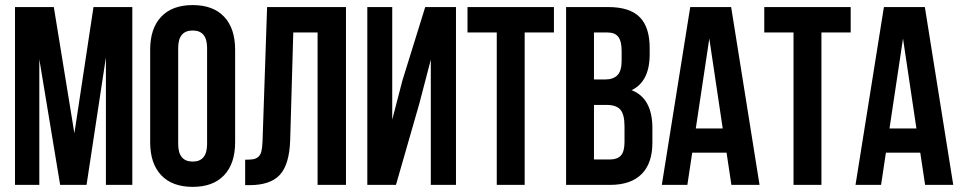

<svg xmlns="http://www.w3.org/2000/svg" viewBox="-20 -728 3784 756"><path d="M191.9 -700.2 272.9 -203.1 348.1 -700.2H501V0H397V-502L320.8 0H216.8L134.8 -495.1V0H39.1V-700.2Z M681.6 -539.1V-161.1Q681.6 -91.8 738.8 -91.8Q795.4 -91.8 795.4 -161.1V-539.1Q795.4 -607.9 738.8 -607.9Q681.6 -607.9 681.6 -539.1ZM571.3 -168V-532.2Q571.3 -616.2 614.7 -662.1Q658.2 -708 738.8 -708Q819.3 -708 862.5 -662.1Q905.8 -616.2 905.8 -532.2V-168Q905.8 -84 862.5 -38.1Q819.3 7.8 738.8 7.8Q658.2 7.8 614.7 -38.1Q571.3 -84 571.3 -168Z M945.3 1V-99.1Q965.8 -99.1 977.1 -101.1Q988.3 -103 997.1 -110.6Q1005.9 -118.2 1009.3 -132.3Q1012.7 -146.5 1013.7 -170.9L1031.7 -700.2H1342.3V0H1230.5V-600.1H1134.8L1122.6 -176.8Q1119.6 -81.1 1082.3 -40Q1044.9 1 962.4 1Z M1631.3 -320.8 1539.1 0H1426.3V-700.2H1524.4V-256.8L1564.5 -411.1L1654.3 -700.2H1775.4V0H1676.3V-493.2Z M1820.8 -600.1V-700.2H2161.1V-600.1H2045.9V0H1936V-600.1Z M2375 -700.2Q2459.5 -700.2 2498.8 -660.6Q2538.1 -621.1 2538.1 -539.1V-514.2Q2538.1 -406.7 2466.8 -373Q2548.8 -341.3 2548.8 -223.1V-166Q2548.8 -85 2506.3 -42.5Q2463.9 0 2381.8 0H2209V-700.2ZM2368.2 -314.9H2318.8V-100.1H2381.8Q2410.6 -100.1 2424.8 -115.7Q2439 -131.3 2439 -168.9V-230Q2439 -277.8 2422.6 -296.4Q2406.2 -314.9 2368.2 -314.9ZM2372.1 -600.1H2318.8V-415H2361.8Q2394.5 -415 2411.1 -431.9Q2427.7 -448.7 2427.7 -488.8V-527.8Q2427.7 -565.4 2414.6 -582.8Q2401.4 -600.1 2372.1 -600.1Z M2858.9 -700.2 2970.7 0H2859.9L2840.8 -127H2705.6L2686.5 0H2585.9L2697.8 -700.2ZM2772.9 -576.2 2719.7 -222.2H2825.7Z M2989.3 -600.1V-700.2H3329.6V-600.1H3214.4V0H3104.5V-600.1Z M3621.6 -700.2 3733.4 0H3622.6L3603.5 -127H3468.3L3449.2 0H3348.6L3460.4 -700.2ZM3535.6 -576.2 3482.4 -222.2H3588.4Z"/></svg>

Font: VL Bebas Neue Bold
Style: Regular
Weight: 700
Designer: Ryoichi Tsunekawa
Foundry: Ryoichi Tsunekawa
Version: Version 1.300